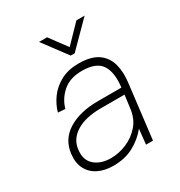

<svg xmlns="http://www.w3.org/2000/svg" viewBox="-166 -805 871 930"><g transform="rotate(-30 269.5 -340.0)"><path d="M287 -556 187 -690H232L303 -594L396 -690H442L309 -556ZM200 10Q153 10 117 -7.5Q81 -25 63 -59.5Q45 -94 51 -143Q60 -219 125 -259Q190 -299 290 -299H422Q432 -380 404 -422.5Q376 -465 296 -465Q229 -465 189 -430Q149 -395 135 -345L95 -348Q106 -388 132 -423.5Q158 -459 200 -481.5Q242 -504 299 -504Q369 -504 407 -477.5Q445 -451 457.5 -404.5Q470 -358 462 -299L426 0H387L396 -84Q362 -42 313.5 -16Q265 10 200 10ZM209 -28Q252 -28 295.5 -46Q339 -64 371 -100.5Q403 -137 409 -193L418 -262H287Q199 -262 148 -230Q97 -198 91 -143Q84 -87 118 -57.5Q152 -28 209 -28Z"/></g></svg>

Font: Haskoy ExtraLight
Style: Italic
Weight: 200
Designer: Ertekin Erdin
Foundry: Ertekin Erdin
Version: Version 2.000; ttfautohint (v1.8.4.7-5d5b)